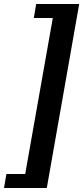

<svg xmlns="http://www.w3.org/2000/svg" viewBox="-51 -760 416 960"><path d="M-31 180 -19 110H75L213 -670H118L130 -740H345L183 180Z"/></svg>

Font: Cuprum
Style: Bold Italic
Weight: 700
Italic angle: -10°
Designer: Jovanny Lemonad
Foundry: Jovanny Lemonad
Version: Version 3.000